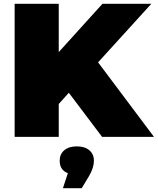

<svg xmlns="http://www.w3.org/2000/svg" viewBox="-20 -720 830 1010"><path d="M342 -232 517 0H790L496 -392L776 -700H519L289 -446V-700H57V0H289V-173ZM450 70.5C434 56.8 412 50 384 50C356 50 334 56.8 318 70.5C302 84.2 294 102.3 294 125C294 158.3 308.3 180.3 337 191L311 270H410L449 205C465.7 176.3 474 149.7 474 125C474 102.3 466 84.2 450 70.5Z"/></svg>

Font: Montserrat Custom Black
Style: Regular
Weight: 900
Designer: Julieta Ulanovsky
Foundry: Julieta Ulanovsky
Version: Version 7.200